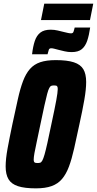

<svg xmlns="http://www.w3.org/2000/svg" viewBox="-20 -1026 532 1054"><path d="M177 8Q115 8 78.5 -4Q42 -16 26.5 -42.5Q11 -69 11 -112Q11 -153 21.5 -210.5Q32 -268 48 -344Q65 -423 78 -481.5Q91 -540 106.5 -581Q122 -622 144.5 -647.5Q167 -673 201 -684.5Q235 -696 286 -696Q349 -696 385.5 -684Q422 -672 437.5 -646Q453 -620 453 -576Q453 -536 443 -478.5Q433 -421 416 -344Q400 -269 387 -211Q374 -153 358.5 -111.5Q343 -70 320.5 -43.5Q298 -17 263.5 -4.5Q229 8 177 8ZM186 -131Q195 -131 201 -133Q207 -135 212.5 -145Q218 -155 224.5 -177.5Q231 -200 240 -240.5Q249 -281 262 -344Q281 -432 289 -476Q297 -520 297 -537Q297 -547 294.5 -551Q292 -555 288 -556Q284 -557 277 -557Q268 -557 262 -555Q256 -553 250.5 -543Q245 -533 239 -510.5Q233 -488 224 -447.5Q215 -407 202 -344Q190 -285 181.5 -246.5Q173 -208 169 -185Q165 -162 165 -150Q165 -141 167.5 -137Q170 -133 175 -132Q180 -131 186 -131ZM156 -728Q161 -771 171 -801Q181 -831 201.5 -847Q222 -863 258 -863Q278 -863 297 -858.5Q316 -854 332 -850Q344 -847 353.5 -845Q363 -843 370 -843Q380 -843 383 -850.5Q386 -858 390 -875H475Q469 -833 459 -803Q449 -773 429.5 -756.5Q410 -740 373 -740Q353 -740 334 -744.5Q315 -749 299 -753Q287 -756 278 -758.5Q269 -761 261 -761Q251 -761 248 -753Q245 -745 241 -728ZM205 -916 223 -1006H492L474 -916Z"/></svg>

Font: Saira Condensed Black
Style: Italic
Weight: 900
Width: 3
Italic angle: -12°
Designer: Hector Gatti with collaboration of the Omnibus-Type team
Foundry: Omnibus-Type
Version: Version 1.101